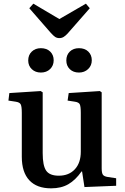

<svg xmlns="http://www.w3.org/2000/svg" viewBox="-20 -1014 682 1048"><path d="M259 14Q181 14 140 -30Q99 -74 99 -158V-398Q99 -433 93 -444.5Q87 -456 65 -459L26 -465L31 -506L202 -517L213 -510V-178Q213 -110 232 -82.5Q251 -55 301 -55Q356 -55 388.5 -90Q421 -125 421 -186V-398Q421 -433 415.5 -444.5Q410 -456 388 -459L349 -465L355 -506L525 -517L535 -510V-95Q535 -70 541.5 -60.5Q548 -51 568 -48L614 -41V0L441 7L428 -78H425Q392 -31 353 -8.5Q314 14 259 14ZM304 -806Q291 -806 281 -812.5Q271 -819 256 -836L140 -969L162 -994L304 -910L449 -994L470 -969L349 -831Q338 -819 327.5 -812.5Q317 -806 304 -806ZM411 -618Q380 -618 361 -636.5Q342 -655 342 -684Q342 -714 361 -732.5Q380 -751 411 -751Q443 -751 462 -732.5Q481 -714 481 -685Q481 -656 461 -637Q441 -618 411 -618ZM203 -618Q173 -618 153.5 -636.5Q134 -655 134 -684Q134 -714 153.5 -732.5Q173 -751 203 -751Q235 -751 254 -732.5Q273 -714 273 -685Q273 -656 253.5 -637Q234 -618 203 -618Z"/></svg>

Font: Literata 36pt Medium
Style: Regular
Weight: 500
Designer: Latin by Veronika Burian and Jose Scaglione. Greek by Irene Vlachou. Cyrillic by Vera Evstafieva.
Foundry: TypeTogether
Version: Version 3.002